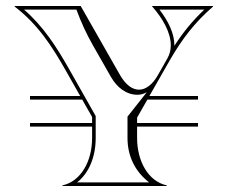

<svg xmlns="http://www.w3.org/2000/svg" viewBox="-20 -620 760 640"><path d="M234.7 -588C251.2 -543.6 268 -507.1 291.4 -466L349.6 -364C369.9 -328.5 400.6 -304.1 438.3 -304.1C449.6 -304.1 459.2 -307.1 469.3 -312.6L405 -231.2V-160C405 -100 429.8 -48.7 477.1 -12H236.9C277.9 -43.8 299 -99.6 299 -160V-233.2L212.5 -385.9C168.7 -463.6 124.8 -531.8 60.2 -588ZM80 -288H254.1L287 -230V-210H80V-198H287V-160C287 -82.9 250.1 -15.6 188 -2V0H536V-2C473.9 -15.6 437 -82.9 437 -160V-198H640V-210H437V-228L471.2 -288H640V-300H478L547 -421C587.5 -490.8 629.2 -545.3 690 -598V-600H486C523.1 -558.2 549.3 -511 549.3 -469C549.3 -453.8 545.9 -439.3 538.3 -426L506.3 -369.6C488.4 -338.1 466.1 -321.1 443.3 -321.1C421.4 -321.1 399.2 -336.7 380 -370L249 -600H29V-598C106.4 -538.7 153.3 -466.5 202 -380L247.3 -300H80ZM561.3 -467.4 561.3 -469C561.3 -508.9 540.6 -550.2 511.5 -588H661C620.5 -549.7 590.4 -512.2 561.3 -467.4Z"/></svg>

Font: Sortefax
Style: Medium
Weight: 500
Designer: gluk
Foundry: gluk
Version: Version 0.261